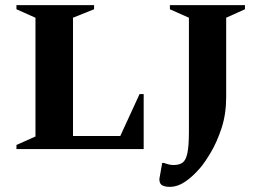

<svg xmlns="http://www.w3.org/2000/svg" viewBox="-20 -580 1018 747"><path d="M44 0V-16L118 -49V-511L44 -544V-560H346V-544L264 -511V-51H448L523 -214H539V0ZM640 147Q624 147 612 141.5Q600 136 600 116Q600 114 603.5 97Q607 80 611 54H618Q629 58 637.5 60Q646 62 656 62Q677 62 690 53Q703 44 709 16Q715 -12 715 -67V-511L641 -544V-560H933V-544L860 -511V-203Q860 -136 842 -81.5Q824 -27 800.5 12.5Q777 52 759 73Q731 106 701 126.5Q671 147 640 147Z"/></svg>

Font: Spectral SC
Style: Bold
Weight: 700
Designer: Jean-Baptiste Levee
Foundry: Production Type
Version: Version 2.001